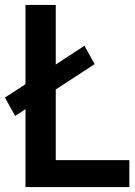

<svg xmlns="http://www.w3.org/2000/svg" viewBox="-32 -760 548 780"><path d="M194.5 -109.5H493.5V0H71.5V-316.5L29.5 -289L-12 -363.5L71.5 -418V-740H194.5V-498L311 -574L352.5 -499.5L194.5 -396.5Z"/></svg>

Font: Encode Sans Condensed SemiBold
Style: Regular
Weight: 600
Width: 3
Designer: Multiple Designers
Foundry: Impallari Type
Version: Version 2.000